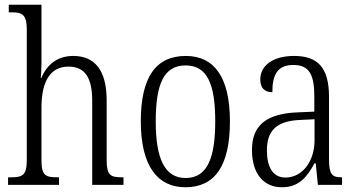

<svg xmlns="http://www.w3.org/2000/svg" viewBox="-20 -780 1502 810"><path d="M14 0H229V-32H223C174 -32 155 -38 155 -102V-326C155 -438 193 -499 269 -499C342 -499 369 -447 369 -354V0H501V-32H495C446 -32 430 -40 430 -105V-356C430 -485 379 -544 289 -544C215 -544 175 -500 154 -451H152C153 -461 155 -490 155 -514V-760H17V-728H29C72 -728 93 -720 93 -656V-105C93 -39 74 -32 25 -32H14Z M762 10C885 10 950 -78 950 -268C950 -454 884 -544 764 -544C637 -544 574 -454 574 -268C574 -79 645 10 762 10ZM763 -29C674 -29 637 -112 637 -268C637 -425 671 -504 763 -504C854 -504 888 -426 888 -268C888 -114 855 -29 763 -29Z M1169 10C1244 10 1276 -36 1307 -91H1312L1321 0H1423V-32H1420C1380 -32 1368 -45 1368 -110V-372C1368 -495 1320 -544 1221 -544C1131 -544 1078 -503 1078 -445C1078 -409 1096 -391 1129 -391C1129 -464 1150 -506 1218 -506C1289 -506 1306 -458 1306 -372V-309L1237 -306C1106 -301 1043 -253 1043 -148C1043 -41 1097 10 1169 10ZM1184 -31C1130 -31 1106 -77 1106 -145C1106 -225 1142 -270 1247 -274L1307 -277V-188C1307 -101 1257 -31 1184 -31Z"/></svg>

Font: Noto Serif Sinhala Condensed Light
Style: Regular
Weight: 300
Width: 3
Designer: Jelle Bosma - Monotype Design Team
Foundry: Monotype Imaging Inc.
Version: Version 2.007